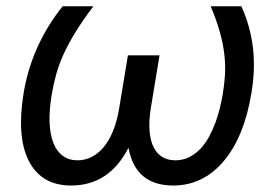

<svg xmlns="http://www.w3.org/2000/svg" viewBox="-20 -565 851 595"><path d="M53.3 -277Q77.8 -424.7 174 -545.5H269.2Q235.8 -501.1 213.6 -464.8Q191.4 -428.6 176.8 -396.5Q162.3 -364.3 153.9 -333.8Q145.6 -303.3 139.9 -269.9Q132.1 -221.9 133.7 -184.5Q135.3 -147 145.8 -121.1Q156.2 -95.2 175.1 -81.7Q193.9 -68.2 220.2 -68.2Q243.6 -68.2 264.2 -78.7Q284.8 -89.1 301.7 -109.6Q318.5 -130 330.8 -160.3Q343 -190.7 349.4 -230.1L376.4 -393.5H474.4L447.4 -230.1Q441.1 -190.7 443.4 -160.3Q445.7 -130 455.6 -109.6Q465.6 -89.1 482.6 -78.7Q499.6 -68.2 522.7 -68.2Q546.9 -68.2 566.2 -77.9Q585.6 -87.7 600.9 -103.7Q616.1 -119.7 627.5 -140.6Q638.8 -161.6 647.2 -183.9Q655.5 -206.3 661 -228.7Q666.5 -251.1 669.7 -269.9Q675.4 -302.6 677.2 -333.3Q679 -364 675.2 -396.5Q671.5 -429 661.4 -465.4Q651.3 -501.8 632.8 -545.5H728Q756 -483.7 763.8 -417.4Q771.7 -351.2 759.2 -277Q736.9 -141 673.3 -65.7Q609.4 9.9 517 9.9Q399.1 9.9 378.2 -107.2Q318.5 9.9 200.3 9.9Q108.7 9.9 69.6 -65.7Q30.9 -140.6 53.3 -277Z"/></svg>

Font: Inter P
Style: Italic
Weight: 400
Italic angle: -9.40001°
Designer: Rasmus Andersson
Foundry: rsms
Version: Version 3.018;git-588b23468